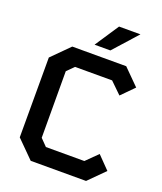

<svg xmlns="http://www.w3.org/2000/svg" viewBox="-168 -1056 985 1164"><g transform="rotate(20 324.5 -474.0)"><path d="M294 -794 396 -948H534L396 -794ZM171 0 60 -111V-626L171 -737H519L620 -636L541 -556L468 -627H229L185 -583L186 -154L229 -110H477L550 -182L629 -101L528 0Z"/></g></svg>

Font: Tomorrow Medium
Style: Regular
Weight: 500
Designer: Tony de Marco, Monica Rizzolli
Foundry: Just in Type
Version: Version 2.002